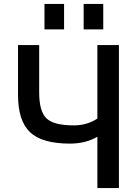

<svg xmlns="http://www.w3.org/2000/svg" viewBox="-20 -960 709 980"><path d="M407 -810V-940H507V-810ZM207 -810V-940H307V-810ZM477 -262Q417 -227 337 -227Q195 -227 133.5 -285Q72 -343 72 -475V-730H180V-488Q180 -391 217.5 -355.5Q255 -320 357 -320Q425 -320 477 -355V-730H587V0H477Z"/></svg>

Font: M PLUS 1p Medium
Style: Regular
Weight: 500
Version: Version 1.062